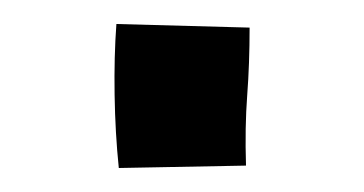

<svg xmlns="http://www.w3.org/2000/svg" viewBox="-20 -140 303 160"><path d="M79 0Q76 -29 75.5 -61Q75 -93 77 -120L188 -117Q188 -87 186 -60.5Q184 -34 185 -2Z"/></svg>

Font: Marhey Light
Style: Regular
Weight: 300
Designer: Nur Syamsi & Bustanul Arifin
Foundry: Namelatype
Version: Version 1.000